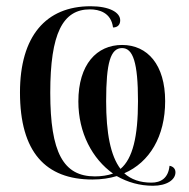

<svg xmlns="http://www.w3.org/2000/svg" viewBox="-20 -565 605 615"><path d="M470 30C514 30 542 11 542 -13C542 -25 534 -32 523 -34C519 6 495 20 465 20C429 20 400 10 378 -10C459 -45 509 -128 509 -241C509 -357 453 -421 371 -421C290 -421 231 -359 231 -240C231 -139 276 -56 342 -9C325 -3 304 0 284 0C183 0 141 -76 141 -268C141 -458 181 -535 268 -535C297 -535 336 -525 342 -477C357 -477 365 -486 365 -500C365 -525 331 -545 270 -545C127 -545 44 -449 44 -269C44 -78 126 10 276 10C305 10 331 6 354 -1C389 19 428 30 470 30ZM366 -24C334 -66 320 -139 320 -241C320 -364 334 -411 371 -411C406 -411 422 -365 422 -241C422 -127 405 -57 366 -24Z"/></svg>

Font: Noto Serif Display Condensed Medium
Style: Regular
Weight: 500
Width: 3
Designer: Monotype Design Team
Foundry: Monotype Imaging Inc.
Version: Version 2.009